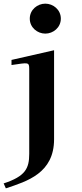

<svg xmlns="http://www.w3.org/2000/svg" viewBox="-76 -791 450 1051"><path d="M172 -607C129 -607 87 -640 87 -689C87 -738 129 -771 172 -771C215 -771 257 -738 257 -689C257 -640 215 -607 172 -607ZM-56 213 -44 240C73 201 220 157 220 -29V-516L-13 -463V-435C78 -448 84 -453 84 -413V51C84 131 63 174 -56 213Z"/></svg>

Font: Ortica Linear
Style: Bold
Weight: 700
Designer: Benedetta Bovani
Foundry: Collletttivo
Version: Version 2.000;Glyphs 3.1.2 (3151)